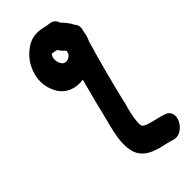

<svg xmlns="http://www.w3.org/2000/svg" viewBox="-299 -810 1070 1070"><g transform="rotate(-45 235.5 -275.0)"><path d="M363 201Q388 210 409.5 201.5Q431 193 446.5 175Q462 157 468 135.5Q474 114 466.5 95.5Q459 77 435 69Q416 62 389 56Q383 55 376 53Q368 51 361 49Q354 48 349 46Q315 37 302 26Q291 16 300 -39Q304 -64 313 -100Q315 -108 321 -128Q326 -147 327 -155Q369 -332 423 -516Q436 -543 440 -571L442 -582Q454 -617 432 -640Q425 -657 410 -675L398 -690L388 -700Q385 -704 383 -708Q370 -743 332 -744Q327 -744 312.5 -747.5Q298 -751 286 -753Q223 -765 174 -732Q122 -697 97 -646Q72 -596 73 -545Q75 -499 97 -459Q119 -419 160 -401Q199 -384 248 -391Q213 -261 188 -157Q186 -150 182 -132Q179 -123 177.5 -116.5Q176 -110 175 -106Q164 -63 159 -31Q141 86 191 134Q223 166 287 182Q288 182 330 192Q351 197 363 201ZM239 -531Q231 -535 224 -547.5Q217 -560 216 -577Q215 -602 229 -616H232Q233 -615 238 -614L250 -612Q257 -610 264 -609Q268 -602 274 -595L285 -582Q290 -577 292 -576Q296 -570 298 -566L293 -550Q285 -537 270 -530.5Q255 -524 239 -531Z"/></g></svg>

Font: Balsamiq Sans
Style: Bold Italic
Weight: 700
Italic angle: -12°
Designer: Michael Angeles
Foundry: Balsamiq SRL
Version: Version 1.020; ttfautohint (v1.8.4.7-5d5b);gftools[0.9.26]